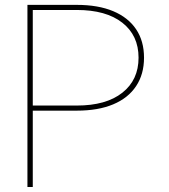

<svg xmlns="http://www.w3.org/2000/svg" viewBox="-20 -752 680 772"><path d="M90.3 0V-732.4H288.6Q375 -732.4 435.3 -707Q495.6 -681.6 527.3 -634.3Q559.1 -586.9 559.1 -520Q559.1 -453.6 527.3 -405.8Q495.6 -357.9 435.3 -332.5Q375 -307.1 288.6 -307.1H111.8V0ZM111.8 -327.6H288.6Q406.7 -327.6 471.9 -379.2Q537.1 -430.7 537.1 -520Q537.1 -609.4 471.9 -660.6Q406.7 -711.9 288.6 -711.9H111.8Z"/></svg>

Font: Kumbh Sans Thin
Style: Regular
Weight: 250
Version: Version 1.004